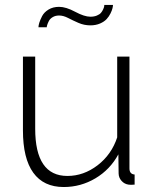

<svg xmlns="http://www.w3.org/2000/svg" viewBox="-20 -750 627 780"><path d="M220.2 -687Q205.1 -687 194.1 -680.4Q183.1 -673.8 178.5 -664.6Q173.8 -655.3 171.9 -648.9Q169.9 -642.6 169.9 -639.2H136.2Q136.2 -646 139.6 -657.5Q143.1 -668.9 151.1 -684.6Q159.2 -700.2 177.2 -711.2Q195.3 -722.2 220.2 -722.2Q248 -722.2 285.4 -702.1Q322.8 -682.1 347.2 -682.1Q362.3 -682.1 373.5 -686.8Q384.8 -691.4 390.1 -697.8Q395.5 -704.1 398.9 -711.7Q402.3 -719.2 403.1 -723.4Q403.8 -727.5 403.8 -730H439Q439 -725.1 437 -716.6Q435.1 -708 429 -695.6Q422.9 -683.1 413.3 -672.6Q403.8 -662.1 386.5 -654.5Q369.1 -647 347.2 -647Q321.8 -647 298.8 -657Q275.9 -667 256.6 -677Q237.3 -687 220.2 -687ZM73.2 -220.2V-520H123V-227.1Q123 -35.2 253.9 -35.2Q319.8 -35.2 376.5 -78.6Q433.1 -122.1 456.1 -191.9V-520H505.9V-65.9Q505.9 -42.5 526.9 -41V0Q509.8 1.5 502 0Q485.4 -2.4 473.9 -15.1Q462.4 -27.8 461.9 -44.9L460.9 -123Q427.2 -61 367.7 -25.6Q308.1 9.8 238.8 9.8Q157.2 9.8 115.2 -48.3Q73.2 -106.4 73.2 -220.2Z"/></svg>

Font: Rawline Light
Style: Regular
Weight: 300
Designer: Matt McInerney, Pablo Impallari, Rodrigo Fuenzalida
Foundry: Matt McInerney, Pablo Impallari, Rodrigo Fuenzalida
Version: Version 4.020;PS 004.020;hotconv 1.0.88;makeotf.lib2.5.64775